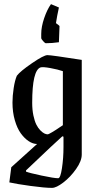

<svg xmlns="http://www.w3.org/2000/svg" viewBox="-20 -722 468 923"><path d="M200.2 -514.2Q196.3 -514.2 187.3 -524.4Q178.2 -534.7 178.2 -539.1V-559.1Q178.2 -593.3 192.4 -634.8Q206.5 -676.3 225.1 -702.1L263.2 -686Q253.9 -644 249 -610.8Q266.1 -598.6 266.1 -596.2L263.2 -519Q230 -514.2 200.2 -514.2ZM230 181.2Q195.3 181.2 127.2 171.9Q59.1 162.6 24.9 154.8L34.2 82L158.2 -29.8Q138.7 -29.8 118.2 -43.2Q97.7 -56.6 80.1 -80.8Q62.5 -105 51.3 -143.8Q40 -182.6 40 -229Q40 -260.7 45.7 -298.1Q51.3 -335.4 61 -357.9Q77.1 -379.4 133.8 -418.2Q190.4 -457 208 -457Q226.6 -457 373 -434.1V21Q373 51.8 345.7 90.6Q318.4 129.4 284.4 155.3Q250.5 181.2 230 181.2ZM209 -76.2Q213.4 -76.2 231.7 -87.2Q250 -98.1 266.1 -109.4L282.2 -120.1V-379.9Q258.3 -388.2 221.9 -394.8Q185.5 -401.4 174.8 -397.9Q134.8 -383.8 134.8 -228Q134.8 -194.3 140.6 -166.7Q146.5 -139.2 154.8 -122.8Q163.1 -106.4 173.8 -95.5Q184.6 -84.5 193.4 -80.3Q202.1 -76.2 209 -76.2ZM259.8 134.8Q270.5 134.8 277.8 86.7Q285.2 38.6 285.2 -15.1V-64.9L279.8 -66.9Q260.3 -49.8 224.4 -15.9Q188.5 18.1 150.9 53.7Q113.3 89.4 105 97.2V103Q120.6 109.4 180.2 122.1Q239.7 134.8 259.8 134.8Z"/></svg>

Font: Grenze
Style: Regular
Weight: 400
Designer: Renata Polastri
Foundry: Omnibus-Type
Version: Version 1.002;PS 001.002;hotconv 1.0.88;makeotf.lib2.5.64775